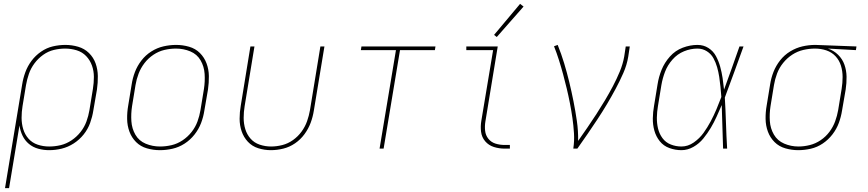

<svg xmlns="http://www.w3.org/2000/svg" viewBox="-20 -771 4504 996"><path d="M6 205H27L81 -120Q85 -92 97 -67Q109 -42 130 -24.5Q151 -7 178.5 0.5Q206 8 235 8Q268 8 300.5 0Q333 -8 362.5 -27Q392 -46 414 -73.5Q436 -101 447.5 -133Q459 -165 464 -197L483 -307Q488 -342 487.5 -376.5Q487 -411 476 -442Q465 -473 441.5 -496Q418 -519 385.5 -528.5Q353 -538 319 -538Q287 -538 254.5 -530.5Q222 -523 193 -503Q164 -483 143.5 -455.5Q123 -428 111.5 -396.5Q100 -365 95 -333ZM235 -11Q204 -11 175.5 -20.5Q147 -30 128 -51.5Q109 -73 100.5 -101Q92 -129 92 -160Q92 -191 97 -221L115 -330Q120 -359 130 -388Q140 -417 159 -442.5Q178 -468 204 -486.5Q230 -505 259.5 -512Q289 -519 318 -519Q349 -519 378 -510Q407 -501 427 -480Q447 -459 457 -431Q467 -403 467 -372Q467 -341 462 -310L444 -200Q439 -170 428.5 -141Q418 -112 398 -86.5Q378 -61 351 -43Q324 -25 294.5 -18Q265 -11 235 -11Z M809 8H810Q842 8 875 0.5Q908 -7 937.5 -26Q967 -45 989 -73Q1011 -101 1023 -132.5Q1035 -164 1040 -197L1059 -307Q1064 -342 1063.5 -376.5Q1063 -411 1051.5 -442Q1040 -473 1017 -496Q994 -519 961 -528.5Q928 -538 894 -538H893Q861 -538 828 -530.5Q795 -523 765 -504Q735 -485 713.5 -457Q692 -429 680 -397.5Q668 -366 663 -333L645 -223Q639 -189 639.5 -154Q640 -119 651.5 -88Q663 -57 686 -34Q709 -11 742 -1.5Q775 8 809 8ZM810 -11Q771 -11 736 -25.5Q701 -40 682.5 -72Q664 -104 661.5 -142.5Q659 -181 665 -220L683 -330Q688 -360 699 -389Q710 -418 729.5 -443.5Q749 -469 776 -487Q803 -505 833 -512Q863 -519 893 -519Q932 -519 967 -504.5Q1002 -490 1020.5 -458Q1039 -426 1041.5 -387.5Q1044 -349 1038 -310L1020 -200Q1015 -170 1004.5 -141Q994 -112 974 -86.5Q954 -61 927 -43Q900 -25 870 -18Q840 -11 810 -11Z M1385 8Q1417 8 1449.5 0Q1482 -8 1510.5 -27.5Q1539 -47 1559.5 -75Q1580 -103 1591.5 -134Q1603 -165 1608 -197L1663 -530H1642L1588 -200Q1583 -171 1573 -142.5Q1563 -114 1544.5 -88.5Q1526 -63 1500 -44.5Q1474 -26 1444.5 -18.5Q1415 -11 1386 -11Q1356 -11 1327.5 -20.5Q1299 -30 1280 -51.5Q1261 -73 1252.5 -101Q1244 -129 1244 -159.5Q1244 -190 1249 -220L1300 -530H1279L1229 -223Q1223 -189 1223 -155Q1223 -121 1233.5 -90Q1244 -59 1266 -35.5Q1288 -12 1320 -2Q1352 8 1385 8Z M1949 0H1970L2055 -511H2236L2239 -530H1855L1852 -511H2034Z M2598 0H2625V-19H2598Q2573 -19 2550.5 -26Q2528 -33 2513.5 -51Q2499 -69 2496.5 -93Q2494 -117 2498 -141L2562 -530H2399V-511H2538L2477 -145Q2472 -116 2475.5 -87.5Q2479 -59 2497 -38Q2515 -17 2542 -8.5Q2569 0 2598 0ZM2557 -579 2696 -737 2678 -751 2543 -590Z M2954 0H2975Q3002 -38 3028 -76Q3054 -114 3079.5 -152.5Q3105 -191 3128.5 -230.5Q3152 -270 3173.5 -310Q3195 -350 3213.5 -392Q3232 -434 3239 -477L3247 -530H3226L3218 -477Q3211 -438 3195 -399.5Q3179 -361 3159.5 -324Q3140 -287 3118.5 -251Q3097 -215 3074 -179.5Q3051 -144 3027 -109Q3003 -74 2979 -40Q2980 -92 2972.5 -143.5Q2965 -195 2955 -245.5Q2945 -296 2933 -345.5Q2921 -395 2906.5 -443Q2892 -491 2873 -538L2854 -531Q2868 -496 2879.5 -459.5Q2891 -423 2901 -386Q2911 -349 2920 -311.5Q2929 -274 2936.5 -235.5Q2944 -197 2949.5 -158.5Q2955 -120 2957.5 -80Q2960 -40 2954 0Z M3515 8Q3547 8 3577 -9Q3607 -26 3628.5 -52.5Q3650 -79 3667 -107.5Q3684 -136 3697.5 -166Q3711 -196 3724 -226Q3726 -170 3727.5 -113.5Q3729 -57 3731 0H3752Q3748 -66 3746 -132.5Q3744 -199 3740 -265Q3765 -331 3789 -397.5Q3813 -464 3837 -530H3816Q3796 -474 3776.5 -418Q3757 -362 3736 -306Q3733 -336 3728.5 -366Q3724 -396 3716 -425Q3708 -454 3694 -480Q3680 -506 3655 -522Q3630 -538 3598 -538Q3560 -538 3521.5 -523.5Q3483 -509 3455 -477.5Q3427 -446 3412 -409Q3397 -372 3391 -333L3373 -223Q3367 -190 3366.5 -157Q3366 -124 3374.5 -93.5Q3383 -63 3402.5 -38.5Q3422 -14 3452.5 -3Q3483 8 3515 8ZM3515 -11Q3486 -11 3459.5 -21.5Q3433 -32 3416.5 -54.5Q3400 -77 3393.5 -104.5Q3387 -132 3387.5 -161.5Q3388 -191 3393 -220L3411 -330Q3417 -365 3430 -399Q3443 -433 3468.5 -462Q3494 -491 3528.5 -505Q3563 -519 3598 -519Q3625 -519 3647 -505Q3669 -491 3681 -469Q3693 -447 3700 -422.5Q3707 -398 3711 -372Q3715 -346 3717.5 -320Q3720 -294 3722 -268Q3710 -236 3696.5 -204Q3683 -172 3666.5 -141Q3650 -110 3629.5 -81.5Q3609 -53 3579 -32Q3549 -11 3515 -11Z M4121 8Q4153 8 4186 0.5Q4219 -7 4248 -26.5Q4277 -46 4298.5 -74Q4320 -102 4331.5 -133.5Q4343 -165 4348 -197L4367 -307Q4372 -340 4371.5 -373Q4371 -406 4360.5 -435.5Q4350 -465 4327.5 -487Q4305 -509 4275 -519L4420 -511L4423 -530L4210 -538H4209Q4176 -538 4143 -530.5Q4110 -523 4079.5 -504.5Q4049 -486 4027 -458Q4005 -430 3992.5 -398Q3980 -366 3975 -333L3957 -223Q3951 -189 3951.5 -154Q3952 -119 3963.5 -88Q3975 -57 3998 -34Q4021 -11 4054 -1.5Q4087 8 4121 8ZM4122 -11Q4083 -11 4048 -26Q4013 -41 3994.5 -73Q3976 -105 3973.5 -143Q3971 -181 3977 -220L3995 -330Q4000 -360 4011 -389.5Q4022 -419 4042.5 -444.5Q4063 -470 4090 -487.5Q4117 -505 4147.5 -512Q4178 -519 4208 -519Q4239 -519 4267 -509.5Q4295 -500 4314.5 -479Q4334 -458 4342.5 -430Q4351 -402 4351 -371.5Q4351 -341 4346 -310L4328 -200Q4323 -171 4312.5 -142Q4302 -113 4283 -87.5Q4264 -62 4237.5 -44Q4211 -26 4181 -18.5Q4151 -11 4122 -11Z"/></svg>

Font: Iosevka Sparkle Thin
Style: Italic
Weight: 100
Italic angle: -9°
Designer: Belleve Invis
Foundry: Belleve Invis
Version: Version 4.5.0; ttfautohint (v1.8.3)